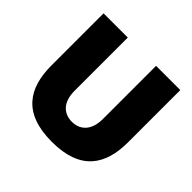

<svg xmlns="http://www.w3.org/2000/svg" viewBox="-178 -908 1104 1104"><g transform="rotate(45 374.0 -356.5)"><path d="M693 -299V-723H496V-291C496 -191 441 -153 381 -153C320 -153 266 -191 266 -291V-723H69V-299C69 -115 148 10 381 10C614 10 693 -115 693 -299Z"/></g></svg>

Font: United Sans Black
Style: Regular
Weight: 900
Designer: Pablo Impallari, Rodrigo Fuenzalida (Modified by Dan O. Williams)
Version: Version 1.000;PS 001.000;hotconv 1.0.88;makeotf.lib2.5.64775